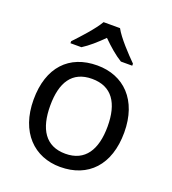

<svg xmlns="http://www.w3.org/2000/svg" viewBox="-140 -872 885 987"><g transform="rotate(20 302.5 -378.0)"><path d="M347 -766H257C231 -721 171 -656 134 -617V-606H194C229 -628 265 -660 301 -696C337 -660 375 -627 410 -606H472V-617C434 -655 371 -721 347 -766ZM551 -269C551 -446 449 -546 304 -546C150 -546 55 -446 55 -269C55 -91 159 10 301 10C454 10 551 -91 551 -269ZM146 -269C146 -396 193 -472 302 -472C411 -472 460 -396 460 -269C460 -142 411 -63 303 -63C194 -63 146 -142 146 -269Z"/></g></svg>

Font: Noto Sans Runic
Style: Regular
Weight: 400
Designer: Monotype Design Team
Foundry: Monotype Imaging Inc.
Version: Version 2.002